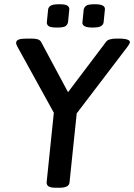

<svg xmlns="http://www.w3.org/2000/svg" viewBox="-20 -884 633 906"><path d="M200 -23 234 -352 62 -664Q56 -675 56 -681Q56 -693 68.5 -697.5Q81 -702 108 -702H127Q147 -702 158 -698.5Q169 -695 174 -686L301 -449L480 -686Q490 -702 531 -702H549Q593 -700 593 -685Q593 -679 582 -664L342 -349L308 -23Q306 2 260 2H244Q220 2 210 -4Q200 -10 200 -23ZM201 -779 207 -839Q208 -849 218 -856.5Q228 -864 260 -864Q291 -864 299.5 -856.5Q308 -849 307 -839L301 -779Q299 -769 290.5 -761.5Q282 -754 249 -754Q217 -754 208.5 -761.5Q200 -769 201 -779ZM369 -779 375 -839Q377 -849 386 -856.5Q395 -864 428 -864Q478 -864 475 -839L469 -779Q468 -769 458 -761.5Q448 -754 416 -754Q366 -754 369 -779Z"/></svg>

Font: Asap-MediumItalic
Style: Italic
Weight: 500
Italic angle: -6°
Designer: Pablo Cosgaya
Foundry: Omnibus-Type
Version: Version 2.000; ttfautohint (v1.8)